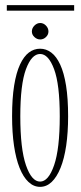

<svg xmlns="http://www.w3.org/2000/svg" viewBox="-20 -716 314 747"><path d="M136 11Q111 11 90.8 -8Q70.5 -27 56.2 -62.8Q42 -98.5 34.5 -149.2Q27 -200 27 -263.5Q27 -333 35 -383Q43 -433 57.8 -464.8Q72.5 -496.5 92.2 -511.5Q112 -526.5 136 -526.5Q159.5 -526.5 179.5 -511.5Q199.5 -496.5 214.2 -464.8Q229 -433 237 -383Q245 -333 245 -263.5Q245 -200 237.5 -149.2Q230 -98.5 215.5 -62.8Q201 -27 181 -8Q161 11 136 11ZM136 -9.5Q168.5 -9.5 190.5 -73.2Q212.5 -137 212.5 -263.5Q212.5 -387.5 190.5 -446.8Q168.5 -506 136 -506Q103 -506 81 -446.8Q59 -387.5 59 -263.5Q59 -137 81 -73.2Q103 -9.5 136 -9.5ZM136.5 -562.5Q124 -562.5 114 -571.8Q104 -581 104 -593.5Q104 -606.5 114 -616.5Q124 -626.5 136.5 -626.5Q149 -626.5 158.8 -616.5Q168.5 -606.5 168.5 -593.5Q168.5 -581 158.8 -571.8Q149 -562.5 136.5 -562.5ZM6.5 -674.5V-696H268.5V-674.5Z"/></svg>

Font: Imbue 48pt Thin
Style: Regular
Weight: 250
Designer: Tyler Finck
Foundry: Etcetera Type Company
Version: Version 1.102